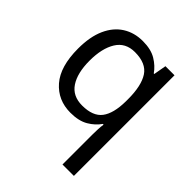

<svg xmlns="http://www.w3.org/2000/svg" viewBox="-216 -677 1047 1047"><g transform="rotate(45 307.5 -153.0)"><path d="M442 11Q442 -7 443 -31Q444 -55 447 -72H441Q418 -38 377.5 -14Q337 10 273 10Q176 10 115.5 -59.5Q55 -129 55 -267Q55 -359 83 -421Q111 -483 161 -514.5Q211 -546 276 -546Q339 -546 379 -522Q419 -498 443 -463H447L460 -536H530V240H442ZM290 -63Q373 -63 407.5 -108.5Q442 -154 443 -248V-266Q443 -368 409 -420.5Q375 -473 288 -473Q216 -473 181 -416.5Q146 -360 146 -265Q146 -170 181.5 -116.5Q217 -63 290 -63Z"/></g></svg>

Font: sinhala115
Style: Regular
Weight: 400
Designer: Jelle Bosma - Monotype Design Team
Foundry: Monotype Imaging Inc.
Version: Version 2.006